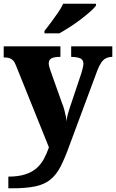

<svg xmlns="http://www.w3.org/2000/svg" viewBox="-22 -786 626 1036"><path d="M23 167Q75 167 112 155.5Q149 144 173.5 123Q198 102 214 73Q230 44 242 9L64 -433Q57 -452 48 -460.5Q39 -469 28 -472.5Q17 -476 3 -476H-2V-536H304V-479H300Q270 -479 255.5 -471Q241 -463 241 -444Q241 -435 244.5 -423.5Q248 -412 251 -403L311 -234Q320 -212 325 -193.5Q330 -175 333 -159.5Q336 -144 337 -131Q339 -153 345 -173.5Q351 -194 354 -203L417 -391Q420 -400 424 -416.5Q428 -433 428 -442Q428 -463 412.5 -470.5Q397 -478 366 -479H362V-536H584V-479H580Q562 -478 548.5 -471Q535 -464 524.5 -448.5Q514 -433 504 -408L353 -2Q328 68 305 112.5Q282 157 250 183Q218 209 169 219.5Q120 230 43 230H23ZM218 -619Q233 -638 252.5 -664Q272 -690 290.5 -717Q309 -744 319 -766H496V-756Q487 -743 464.5 -723Q442 -703 413 -681Q384 -659 353.5 -639.5Q323 -620 298 -606H218Z"/></svg>

Font: Noto Serif Gujarati ExtraBold
Style: Regular
Weight: 800
Version: Version 2.102